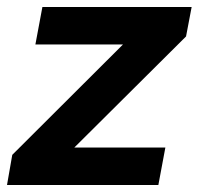

<svg xmlns="http://www.w3.org/2000/svg" viewBox="-31 -528 567 548"><path d="M-11 0 4 -86 348 -429 365 -401H70L90 -508H516L500 -424L143 -69L137 -107H441L421 0Z"/></svg>

Font: REM Medium Medium
Style: Italic
Weight: 500
Italic angle: -11°
Version: Version 1.005;gftools[0.9.28]